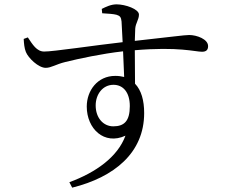

<svg xmlns="http://www.w3.org/2000/svg" viewBox="-20 -798 1040 883"><path d="M501 -217C455 -217 420 -256 420 -313C420 -364 452 -408 502 -408C545 -408 577 -375 577 -310C577 -241 551 -217 501 -217ZM510 -449C428 -449 379 -381 379 -308C379 -206 459 -129 557 -174C521 -76 421 -5 299 40L312 65C505 17 643 -95 643 -278C643 -336 630 -383 601 -413L600 -567C801 -584 877 -560 909 -560C928 -560 937 -568 937 -586C937 -618 885 -637 850 -637C829 -637 765 -628 600 -610L602 -667C604 -692 619 -708 619 -731C619 -756 557 -778 516 -778C490 -778 466 -766 448 -757L450 -737C480 -735 501 -734 516 -730C532 -725 537 -719 539 -699L544 -604C426 -591 220 -560 183 -561C149 -561 130 -593 108 -626L89 -619C90 -599 92 -576 99 -559C110 -531 157 -486 190 -486C216 -486 236 -502 281 -513C342 -528 448 -551 546 -562L551 -444C539 -447 525 -449 510 -449Z"/></svg>

Font: Harano Aji Mincho CN
Style: Regular
Weight: 400
Foundry: Masamichi Hosoda
Version: HaranoAjiMinchoCN-Regular version 20230610;ttx 4.39.4